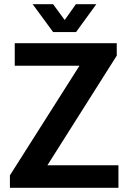

<svg xmlns="http://www.w3.org/2000/svg" viewBox="-20 -891 613 911"><path d="M135 -871H232L287 -796L340 -871H437L341 -739H232ZM27 0V-59L357 -579H50V-686H534V-627L205 -107H542V0Z"/></svg>

Font: Archivo SemiCondensed SemiBold
Style: Regular
Weight: 600
Width: 4
Designer: Hector Gatti
Foundry: Omnibus-Type
Version: Version 2.001; ttfautohint (v1.8.3)